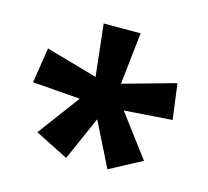

<svg xmlns="http://www.w3.org/2000/svg" viewBox="-76 -847 697 642"><g transform="rotate(15 272.5 -526.0)"><path d="M315.9 -580.1 498 -630.9 514.2 -507.8 348.1 -496.1 457 -351.1 346.2 -292 270 -444.8 203.1 -293 87.9 -351.1 195.8 -496.1 30.8 -508.8 49.8 -630.9 228 -580.1 208 -759.8H335.9Z"/></g></svg>

Font: Open Sans Hebrew
Style: Bold
Weight: 700
Foundry: Ascender Corporation, Yanek Iontef
Version: Version 2.001;PS 002.001;hotconv 1.0.70;makeotf.lib2.5.58329